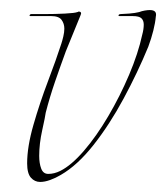

<svg xmlns="http://www.w3.org/2000/svg" viewBox="-20 -353 330 382"><path d="M60 9Q49 9 41.5 0.5Q34 -8 34 -28Q34 -61 46.5 -104.5Q59 -148 75.5 -191.5Q92 -235 102 -266Q104 -272 106 -280.5Q108 -289 108 -296Q108 -306 102.5 -313.5Q97 -321 82 -321H41Q38 -321 39 -323Q40 -325 42 -325Q50 -325 70 -325Q90 -325 109.5 -326Q129 -327 134 -329Q135 -329 135.5 -329.5Q136 -330 136 -330Q144 -330 140 -322L111 -251Q100 -221 89.5 -190.5Q79 -160 71 -129Q70 -121 64 -94Q58 -67 58 -43Q58 -28 62 -17.5Q66 -7 76 -7Q88 -7 100 -13Q122 -24 147 -53Q172 -82 195.5 -122Q219 -162 237 -204.5Q255 -247 263 -284Q266 -295 266 -304Q266 -312 261.5 -316.5Q257 -321 244 -321H218Q215 -321 216 -323Q217 -325 220 -325Q225 -325 237 -326Q249 -327 257 -329Q262 -331 268 -332Q274 -333 278 -333Q293 -333 290 -320Q289 -308 285 -292Q281 -276 275 -260Q254 -209 226 -157Q198 -105 166 -64.5Q134 -24 101 -5Q91 1 80 5Q69 9 60 9Z"/></svg>

Font: Explora
Style: Regular
Weight: 400
Designer: Robert E. Leuschke
Foundry: Robert E. Leuschke
Version: Version 1.010